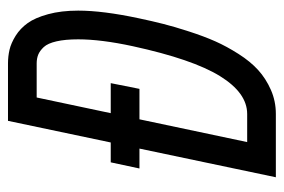

<svg xmlns="http://www.w3.org/2000/svg" viewBox="-137 -587 724 490"><g transform="rotate(-90 225.0 -342.0)"><path d="M442.9 -504.4Q442.9 -441.4 423.3 -349.6Q416 -314.9 408.9 -287.1Q401.9 -259.3 389.6 -221.4Q377.4 -183.6 364.5 -154.5Q351.6 -125.5 332.3 -95.2Q313 -64.9 291.3 -45.2Q269.5 -25.4 240.7 -12.7Q211.9 0 179.2 0H17.6L90.8 -348.1H40L55.7 -421.4H106.4L161.6 -683.6H308.1Q326.2 -683.6 343 -679.7Q359.9 -675.8 378.7 -664.1Q397.5 -652.3 411.1 -633.3Q424.8 -614.3 433.8 -581.1Q442.9 -547.9 442.9 -504.4ZM308.1 -610.4H221.2L181.2 -421.4H257.8L243.2 -348.1H165.5L107.4 -73.2H179.2Q232.9 -73.2 275.9 -142.8Q318.8 -212.4 352.1 -365.2Q369.6 -446.3 369.6 -504.4Q369.6 -537.6 364.5 -559.8Q359.4 -582 349.9 -592.3Q340.3 -602.5 330.6 -606.4Q320.8 -610.4 308.1 -610.4Z"/></g></svg>

Font: Anka/Coder Narrow
Style: Italic
Weight: 400
Width: 3
Italic angle: -12°
Monospace: yes
Version: Version 001.100